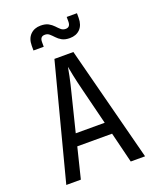

<svg xmlns="http://www.w3.org/2000/svg" viewBox="-169 -1045 937 1144"><g transform="rotate(-20 299.5 -472.5)"><path d="M369.1 -814.9Q339.4 -814.9 319.8 -825.7Q300.8 -836.4 288.6 -850.1Q275.4 -864.3 263.7 -874.5Q251.5 -885.3 234.4 -884.8Q204.6 -884.8 204.6 -850.1V-819.8H139.6V-850.1Q139.6 -895 164.6 -919.9Q189.5 -944.8 229.5 -944.8Q259.3 -944.8 278.3 -934.6Q297.4 -923.8 310.1 -910.2Q323.2 -896 335 -885.7Q347.2 -875 364.3 -875Q394 -875 394 -910.2V-939.9H459V-910.2Q459 -865.2 434.6 -839.8Q410.2 -814.9 369.1 -814.9ZM49.3 0 239.7 -730H359.9L548.8 0H458L410.2 -193.8H189.5L141.6 0ZM207.5 -270H391.1L335 -495.1Q318.8 -559.1 310.1 -602.1Q301.3 -645 299.3 -658.2Q297.4 -645 288.6 -602.1Q279.8 -559.1 263.7 -496.1Z"/></g></svg>

Font: UDEV Gothic 35
Style: Regular
Weight: 400
Version: v2.1.0; ttfautohint (v1.8.4.7-5d5b-dirty) -l 6 -r 45 -G 200 